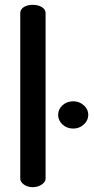

<svg xmlns="http://www.w3.org/2000/svg" viewBox="-20 -776 390 796"><path d="M116 -756Q138 -756 153.5 -746.5Q169 -737 169 -722V-35Q169 -22 153 -11Q137 0 116 0Q94 0 79 -11Q64 -22 64 -35V-722Q64 -737 78.5 -746.5Q93 -756 116 -756ZM284 -356Q309 -356 327.5 -339.5Q346 -323 346 -300Q346 -277 327.5 -260Q309 -243 284 -243Q257 -243 239 -260Q221 -277 221 -300Q221 -323 239 -339.5Q257 -356 284 -356Z"/></svg>

Font: Dosis
Style: SemiBold
Weight: 600
Designer: Edgar Tolentino, Pablo Impallari, Igino Marini
Foundry: Edgar Tolentino, Pablo Impallari, Igino Marini
Version: Version 1.007